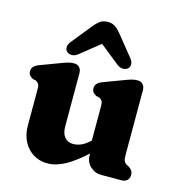

<svg xmlns="http://www.w3.org/2000/svg" viewBox="-109 -823 872 934"><g transform="rotate(15 326.5 -356.5)"><path d="M401.6 -79V-104.6L393.6 -107.7V-321.4Q393.6 -341.8 388.2 -349.6Q382.7 -357.4 373.4 -361.4L358.4 -364.6Q348.1 -370.2 341.6 -377.7Q335.2 -385.2 335.2 -397.4Q335.2 -411.2 343.6 -420.8Q352.1 -430.4 370.4 -437.2L466.2 -473.2Q488.1 -481.7 503 -485.9Q517.9 -490.2 533.6 -490.2Q550.6 -490.2 560.4 -479Q570.2 -467.8 570.2 -450.2V-125.8Q570.2 -102.9 574.7 -93.8Q579.3 -84.7 587.2 -79.8L597.8 -74.8Q609.3 -68 615.4 -59Q621.6 -50 621.6 -36.8Q621.6 -19.7 610.7 -9.8Q599.9 0 580.6 0H480.8Q448.1 0 424.8 -22.2Q401.6 -44.5 401.6 -79ZM74 -141.6V-321.4Q74 -341.8 68.6 -349.6Q63.1 -357.4 53.8 -361.4L38.8 -364.6Q28.5 -370.2 22.1 -377.7Q15.6 -385.2 15.6 -397.4Q15.6 -411.2 24.1 -420.8Q32.5 -430.4 50.8 -437.2L146.6 -473.2Q168.5 -481.7 183.4 -485.9Q198.3 -490.2 214 -490.2Q231 -490.2 240.8 -479Q250.6 -467.8 250.6 -450.2V-184.4Q250.6 -147.8 266.3 -128.8Q282 -109.8 309.4 -109.8Q327.9 -109.8 347.4 -117.6Q367 -125.5 388.2 -144.6L407.2 -162.2L441 -123.4L416.6 -100.4Q352.5 -39.6 304.3 -13Q256 13.6 214.2 13.6Q152 13.6 113 -29.4Q74 -72.5 74 -141.6ZM358.7 -648H281.4L417.9 -538.6Q433.9 -526 448.9 -526.3Q464 -526.5 473.9 -535.3Q482 -542.5 482.4 -556.1Q482.9 -569.7 470.2 -585.7L391 -683.9Q374.8 -704.6 359 -716Q343.3 -727.4 320.2 -727.4Q297.1 -727.4 281.2 -716Q265.4 -704.6 249.1 -683.9L169.9 -585.7Q157.2 -569.7 157.6 -556.1Q158.1 -542.5 166.2 -535.3Q176.1 -526.5 191.3 -526.3Q206.6 -526 222.2 -538.6Z"/></g></svg>

Font: Fraunces SuperSoft 9pt
Style: Regular
Weight: 900
Version: Version 1.000;[b76b70a41]